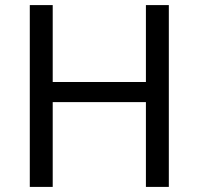

<svg xmlns="http://www.w3.org/2000/svg" viewBox="-20 -734 781 754"><path d="M643 0V-714H553V-412H187V-714H97V0H187V-333H553V0Z"/></svg>

Font: Noto Sans Mro
Style: Regular
Weight: 400
Designer: Monotype Design Team
Foundry: Monotype Imaging Inc.
Version: Version 2.001